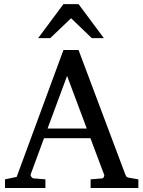

<svg xmlns="http://www.w3.org/2000/svg" viewBox="-20 -936 714 956"><path d="M668.9 0H431.2V-43L488.8 -47.9Q493.7 -47.9 497.1 -54.7Q500.5 -61.5 499 -64.9L430.2 -248H199.2L132.8 -67.9Q130.9 -62 136.5 -54.9Q142.1 -47.9 147 -47.9L206.1 -43V0H4.9V-43L63 -55.2L295.9 -687H371.1L603 -69.8Q606.9 -59.6 609.9 -56.2Q612.8 -52.7 624 -50.8L668.9 -43ZM412.1 -295.9 314 -558.1 216.8 -295.9ZM497.1 -746.1H437L334 -845.2L230 -746.1H169.9L295.9 -915.5H371.1Z"/></svg>

Font: Eeyek
Style: Regular
Weight: 400
Designer: Pravabati Chingangbam and Tabish
Foundry: SIL International
Version: Version 2.000